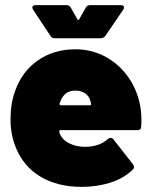

<svg xmlns="http://www.w3.org/2000/svg" viewBox="-20 -720 589 748"><path d="M531 -252Q531 -236 530 -227Q530 -213 515 -213H215Q211 -213 211 -209Q211 -200 219 -188Q229 -171 254.5 -159.5Q280 -148 312 -148Q339 -148 362 -156Q385 -164 401 -179Q406 -183 411 -183Q418 -183 422 -177L498 -80Q502 -75 502 -69Q502 -63 497 -59Q462 -25 410 -8.5Q358 8 298 8Q205 8 139 -31Q73 -70 43 -142Q21 -194 21 -254Q21 -317 39 -366Q66 -442 128 -485Q190 -528 274 -528Q338 -528 392.5 -498Q447 -468 482.5 -415.5Q518 -363 528 -297Q531 -275 531 -252ZM216 -327 212 -316Q211 -313 213 -311.5Q215 -310 217 -310H331Q335 -310 335 -314Q335 -318 332 -327Q327 -346 311.5 -356.5Q296 -367 273 -367Q232 -367 216 -327ZM106 -691Q106 -700 119 -700H238Q251 -700 256 -690L282 -644Q285 -640 288 -644L314 -690Q319 -700 332 -700H450Q463 -700 463 -691Q463 -687 460 -682L391 -581Q384 -571 372 -571H194Q182 -571 176 -581L109 -682Q106 -687 106 -691Z"/></svg>

Font: Barlow Black
Style: Regular
Weight: 900
Designer: Jeremy Tribby
Foundry: Tribby Type
Version: Version 1.422